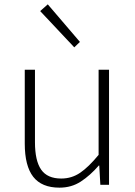

<svg xmlns="http://www.w3.org/2000/svg" viewBox="-20 -851 623 884"><path d="M254 13Q172 13 133 -37Q94 -87 94 -190V-530H141V-196Q141 -111 169.5 -70Q198 -29 262 -29Q310 -29 349 -55.5Q388 -82 434 -138V-530H482V0H442L437 -89H435Q395 -43 352 -15Q309 13 254 13ZM322 -633 165 -800 200 -831 348 -658Z"/></svg>

Font: Noto Sans KR ExtraLight
Style: Regular
Weight: 250
Designer: Ryoko NISHIZUKA  (kana, bopomofo & ideographs); Paul D. Hunt (Latin, Greek & Cyrillic); Sandoll Communications , Soo-you
Foundry: Adobe
Version: Version 2.004-H2;hotconv 1.0.118;makeotfexe 2.5.65603